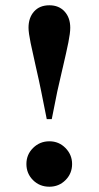

<svg xmlns="http://www.w3.org/2000/svg" viewBox="-20 -692 373 727"><path d="M246 -587Q246 -567 239 -532Q232 -497 217 -433Q221 -451 197 -346L176 -241H157L136 -346Q130 -377 114 -447Q104 -490 96 -529Q88 -568 88 -587Q88 -625 109 -648.5Q130 -672 167 -672Q203 -672 224.5 -648.5Q246 -625 246 -587ZM80 -71Q80 -107 105.5 -132Q131 -157 167 -157Q203 -157 228 -131.5Q253 -106 253 -71Q253 -35 228 -10Q203 15 167 15Q130 15 105 -10Q80 -35 80 -71Z"/></svg>

Font: DeepMind Serif Display
Style: Regular
Weight: 800
Designer: Frank Grießhammer / Modifications: Colophon Foundry
Foundry: Colophon Foundry
Version: Version 5.002